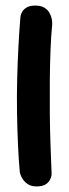

<svg xmlns="http://www.w3.org/2000/svg" viewBox="-20 -669 248 688"><path d="M111 -1Q92 -1 80 -9Q68 -17 61.5 -27Q55 -37 53 -44.5Q51 -52 51 -52Q47 -95 44.5 -149.5Q42 -204 41 -263.5Q40 -323 41.5 -383.5Q43 -444 46 -501Q49 -558 53 -606Q53 -606 54 -612.5Q55 -619 60 -627.5Q65 -636 76 -642.5Q87 -649 106 -649Q126 -649 138 -642Q150 -635 156 -625Q162 -615 164.5 -605Q167 -595 167 -588Q167 -581 167 -581Q163 -541 161 -489.5Q159 -438 158.5 -380.5Q158 -323 158.5 -264Q159 -205 161 -149Q163 -93 165 -45Q165 -45 164 -38.5Q163 -32 158 -23Q153 -14 142 -7.5Q131 -1 111 -1Z"/></svg>

Font: Sour Gummy Medium
Style: Regular
Weight: 500
Designer: Stefie Justprince
Foundry: Eifetstype
Version: Version 1.000